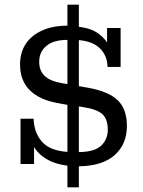

<svg xmlns="http://www.w3.org/2000/svg" viewBox="-20 -703 614 823"><path d="M269 100V7Q212 0 173.5 -25Q135 -50 118 -88L126 -86V0H68V-194H124Q126 -134 160 -95.5Q194 -57 269 -52V-272L277 -252L223 -262Q148 -276 107 -317Q66 -358 66 -427Q66 -478 90.5 -515Q115 -552 161 -572.5Q207 -593 269 -593V-683H318V-588Q372 -582 404 -557.5Q436 -533 450 -502L439 -498V-583H497V-416H441Q440 -464 409 -495Q378 -526 318 -531V-323L305 -336L357 -327Q446 -311 485 -273Q524 -235 524 -163Q524 -86 472.5 -39Q421 8 318 10V100ZM148 -438Q148 -400 171.5 -377.5Q195 -355 248 -346L286 -340L269 -332V-532Q209 -532 178.5 -506Q148 -480 148 -438ZM318 -51Q386 -52 414 -79Q442 -106 442 -147Q442 -193 418.5 -214Q395 -235 336 -244L292 -251L318 -260Z"/></svg>

Font: Rokkitt SemiBold
Style: Regular
Weight: 400
Version: Version 3.103